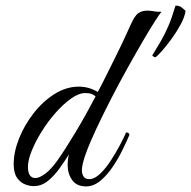

<svg xmlns="http://www.w3.org/2000/svg" viewBox="-20 -667 684 687"><path d="M288 0Q254 0 238 -23Q222 -46 222 -77Q222 -86 223 -95.5Q224 -105 227 -115Q213 -93 194.5 -66.5Q176 -40 152.5 -20.5Q129 -1 100 -1Q87 -1 70.5 -7Q54 -13 41.5 -30Q29 -47 29 -80Q29 -123 48 -171Q67 -219 100 -261.5Q133 -304 175 -330.5Q217 -357 262 -357Q298 -357 330 -338Q345 -366 362 -400.5Q379 -435 396 -469Q413 -503 426 -531.5Q439 -560 446 -575Q461 -610 474.5 -619.5Q488 -629 507 -629Q518 -629 531.5 -626.5Q545 -624 558 -625Q553 -620 535 -592Q517 -564 491 -519.5Q465 -475 435.5 -422Q406 -369 377.5 -313.5Q349 -258 325 -207Q301 -156 287 -117Q273 -78 273 -58Q273 -45 279 -35.5Q285 -26 299 -26Q318 -26 338 -45Q358 -64 376.5 -92.5Q395 -121 409.5 -148.5Q424 -176 431 -193Q443 -193 443 -184Q434 -163 419 -132Q404 -101 384 -71Q364 -41 339.5 -20.5Q315 0 288 0ZM107 -30Q121 -30 142 -45.5Q163 -61 187 -95Q215 -135 251 -195Q287 -255 322 -322Q315 -328 307 -331Q299 -334 285 -334Q262 -334 234.5 -314.5Q207 -295 179.5 -264Q152 -233 129.5 -197Q107 -161 93.5 -127.5Q80 -94 80 -70Q80 -30 107 -30ZM536 -462Q534 -462 529.5 -464.5Q525 -467 525 -469Q541 -495 555 -519Q569 -543 582 -573Q595 -603 608 -647Q621 -647 629 -641Q637 -635 644 -628Q641 -607 627.5 -581.5Q614 -556 596 -531Q578 -506 561.5 -487Q545 -468 536 -462Z"/></svg>

Font: Great Vibes
Style: Regular
Weight: 400
Designer: Robert E. Leuschke, Viktoriya Grabowska, Viviana Monsalve, Eben Sorkin
Foundry: Robert E. Leuschke
Version: Version 1.103; ttfautohint (v1.8.4.7-5d5b)